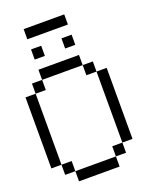

<svg xmlns="http://www.w3.org/2000/svg" viewBox="-217 -1366 1184 1482"><g transform="rotate(-20 375.0 -625.0)"><path d="M0 -166.7V-750H83.3V-166.7ZM166.7 -166.7V-83.3H83.3V-166.7ZM166.7 -83.3H500V0H166.7ZM166.7 -833.3V-750H83.3V-833.3ZM166.7 -1000V-1083.3H250V-1000ZM166.7 -916.7H500V-833.3H166.7ZM166.7 -1166.7V-1250H500V-1166.7ZM500 -83.3V-166.7H583.3V-83.3ZM500 -833.3H583.3V-750H500ZM500 -1000H416.7V-1083.3H500ZM666.7 -166.7H583.3V-750H666.7Z"/></g></svg>

Font: Galmuri11 Regular
Style: Regular
Weight: 400
Designer: Minseo Lee (Quiple)
Version: Version 2.356;hotconv 1.1.0;makeotfexe 2.6.0 DEVELOPMENT